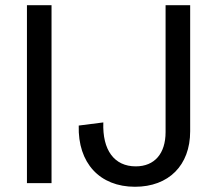

<svg xmlns="http://www.w3.org/2000/svg" viewBox="-20 -700 822 734"><path d="M83 0H177V-680H83ZM496 14C625 14 707 -68 707 -198V-680H613V-195C613 -113 571 -64 499 -64C417 -64 371 -126 375 -232L281 -220C277 -77 361 14 496 14Z"/></svg>

Font: Ronzino
Style: Regular
Weight: 400
Designer: Nunzio Mazzaferro
Foundry: Collletttivo
Version: Version 1.000;Glyphs 3.3 (3337)